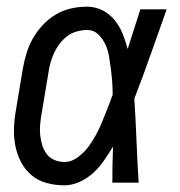

<svg xmlns="http://www.w3.org/2000/svg" viewBox="-20 -548 540 576"><path d="M173 8Q146 8 120 1Q94 -6 74.5 -22.5Q55 -39 43 -62Q31 -85 26 -111Q21 -137 22 -164.5Q23 -192 28 -219L48 -339Q52 -363 59 -386.5Q66 -410 78 -431.5Q90 -453 107.5 -472Q125 -491 146.5 -504Q168 -517 192.5 -522.5Q217 -528 240 -528Q266 -528 287.5 -517Q309 -506 324 -487.5Q339 -469 348 -446.5Q357 -424 363 -401L364 -404Q373 -433 382.5 -462Q392 -491 401 -520H480Q456 -453 432.5 -386Q409 -319 383 -252Q387 -189 389.5 -126Q392 -63 396 0H317Q317 -27 317.5 -54Q318 -81 319 -108Q306 -87 292 -66.5Q278 -46 260 -29.5Q242 -13 219 -2.5Q196 8 173 8ZM174 -62Q194 -62 213 -76Q232 -90 245 -107.5Q258 -125 268.5 -144.5Q279 -164 287 -184Q295 -204 303 -224Q311 -244 318 -264Q318 -284 316.5 -303.5Q315 -323 312.5 -342Q310 -361 307 -379.5Q304 -398 296 -415Q288 -432 274.5 -445Q261 -458 241 -458Q226 -458 210 -453.5Q194 -449 181 -439Q168 -429 158 -415.5Q148 -402 141.5 -387.5Q135 -373 131 -358Q127 -343 125 -328L105 -208Q102 -192 100.5 -175.5Q99 -159 100.5 -143.5Q102 -128 106.5 -113Q111 -98 120 -86Q129 -74 143.5 -68Q158 -62 174 -62Z"/></svg>

Font: Iosevka Algr
Style: Italic
Weight: 400
Italic angle: -9°
Monospace: yes
Designer: Belleve Invis
Foundry: Belleve Invis
Version: Version 26.0.2; ttfautohint (v1.8.3)